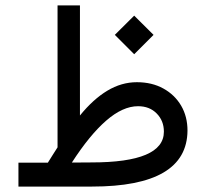

<svg xmlns="http://www.w3.org/2000/svg" viewBox="-20 -687 758 707"><path d="M402.8 -558.6 474.1 -629.4 545.4 -558.6 474.1 -487.3ZM156.2 -87.9Q165 -102.1 174.1 -116.5Q183.1 -130.9 191.9 -144.5V-667H274.4V-261.7Q323.2 -321.8 375.2 -353Q427.2 -384.3 483.9 -384.3Q539.6 -384.3 581.5 -361.1Q623.5 -337.9 647 -297.9Q670.4 -257.8 670.4 -206.1Q668.9 0 318.8 0H47.9V-87.9ZM316.9 -88.9Q583.5 -88.9 583.5 -202.1Q583.5 -242.2 557.1 -269Q530.8 -295.9 488.3 -295.9Q432.1 -295.9 371.1 -242.9Q310.1 -189.9 244.6 -88.4Z"/></svg>

Font: Vazir WOL
Style: Regular-WOL
Weight: 400
Designer: Saber Rastikerdar
Foundry: Saber Rastikerdar
Version: Version 27.2.2